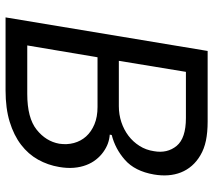

<svg xmlns="http://www.w3.org/2000/svg" viewBox="-58 -709 767 691"><g transform="rotate(90 325.5 -363.5)"><path d="M163.4 -727.3H417.6Q456.3 -727.3 486.2 -721.1Q516 -714.8 538.7 -701.3Q561.1 -688.2 576.5 -670.5Q592 -652.7 600.5 -631.2Q609 -609.7 610.8 -585.2Q612.6 -560.7 608 -534.1Q596.2 -465.2 555 -429.3Q516 -394.9 465.9 -382.1L464.5 -375Q480.8 -373.9 496.4 -368.3Q512.1 -362.6 527.3 -351.6Q542.3 -340.9 554.3 -325.6Q566.4 -310.4 574 -290.5Q581.7 -270.6 583.8 -246.3Q585.9 -221.9 581 -193.2Q574.2 -152.3 554.5 -117Q534.8 -81.7 500.9 -55.8Q467 -29.8 418.5 -14.9Q370 0 305.4 0H42.6ZM318.2 -78.1Q404.5 -78.1 446.7 -111.9Q488.6 -145.2 497.2 -193.2Q501.4 -220.9 494.7 -245.9Q487.9 -271 471.1 -289.8Q454.2 -308.6 427.6 -319.8Q400.9 -331 365.1 -331H186.1L143.5 -78.1ZM198.9 -407.7H362.2Q392 -407.7 419.4 -416.7Q446.7 -425.8 468.6 -442.3Q490.4 -458.8 505.1 -482.1Q519.9 -505.3 524.1 -534.1Q532.7 -582 505 -615.8Q477.3 -649.1 404.8 -649.1H238.6Z"/></g></svg>

Font: Inter P
Style: Italic
Weight: 400
Italic angle: -9.40001°
Designer: Rasmus Andersson
Foundry: rsms
Version: Version 3.018;git-588b23468